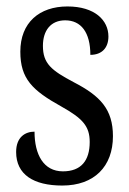

<svg xmlns="http://www.w3.org/2000/svg" viewBox="-20 -565 401 595"><path d="M173 10C272 10 330 -49 330 -143C330 -227 290 -268 209 -310C139 -347 113 -368 113 -423C113 -470 137 -502 182 -502C231 -502 260 -465 260 -395C296 -395 316 -417 316 -452C316 -502 274 -545 189 -545C102 -545 43 -495 43 -405C43 -321 80 -285 170 -235C236 -198 258 -174 258 -125C258 -67 231 -34 175 -34C115 -34 87 -86 87 -157C58 -157 30 -140 30 -94C30 -24 84 10 173 10Z"/></svg>

Font: Noto Serif Myanmar ExtCond
Style: Regular
Weight: 400
Width: 2
Designer: Ben Mitchell and the Monotype Design Team
Foundry: Monotype Imaging Inc.
Version: Version 2.106